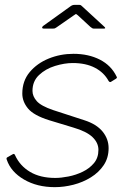

<svg xmlns="http://www.w3.org/2000/svg" viewBox="-20 -762 541 792"><path d="M206 10Q133 10 79 -21.5Q25 -53 8 -103Q5 -110 10 -113L33 -126Q36 -128 38.5 -126.5Q41 -125 42 -122Q62 -78 104 -53Q146 -28 208 -28Q232 -28 262.5 -34Q293 -40 321 -53.5Q349 -67 367.5 -89Q386 -111 386 -144Q386 -173 361.5 -196.5Q337 -220 282 -236L183 -266Q119 -286 95.5 -314.5Q72 -343 72 -376Q72 -428 102.5 -464.5Q133 -501 181 -520.5Q229 -540 283 -540Q345 -540 392 -516Q439 -492 461 -446Q463 -443 462 -441Q461 -439 458 -437L437 -424Q435 -423 432.5 -424Q430 -425 428 -428Q409 -463 371.5 -482.5Q334 -502 280 -502Q246 -502 207 -490Q168 -478 141 -452.5Q114 -427 114 -387Q114 -365 131.5 -345Q149 -325 199 -308L328 -266Q378 -250 403 -219.5Q428 -189 428 -151Q428 -111 408 -81Q388 -51 355 -30.5Q322 -10 283 0Q244 10 206 10ZM353 -651 301 -699Q294 -705 292.5 -704Q291 -703 282 -697L213 -649Q207 -645 204.5 -644.5Q202 -644 197 -644H160Q155 -644 154 -647.5Q153 -651 158 -655L268 -734Q273 -738 277.5 -740Q282 -742 289 -742H307Q313 -742 316 -738.5Q319 -735 322 -733L409 -653Q414 -649 414 -646.5Q414 -644 408 -644H367Q363 -644 360 -646Q357 -648 353 -651Z"/></svg>

Font: Libre Franklin Thin Thin
Style: Italic
Weight: 250
Italic angle: -8°
Version: Version 3.000